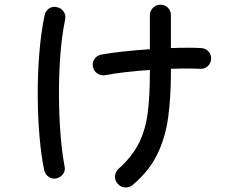

<svg xmlns="http://www.w3.org/2000/svg" viewBox="-20 -783 1040 830"><path d="M554.7 15.6Q540 28.3 521 27.3Q502 26.4 489.3 11.7Q475.6 -2.9 477.1 -22Q478.5 -41 493.2 -53.7Q551.8 -106.4 580.6 -164.6Q609.4 -222.7 618.7 -295.9Q627.9 -369.1 627.9 -465.8V-480.5Q519.5 -473.6 434.6 -458Q416 -455.1 400.9 -465.3Q385.7 -475.6 381.8 -494.1Q377.9 -512.7 388.7 -528.3Q399.4 -543.9 418 -546.9Q459 -554.7 514.6 -560.5Q570.3 -566.4 627.9 -570.3V-716.8Q627.9 -736.3 641.6 -749.5Q655.3 -762.7 673.8 -762.7Q693.4 -762.7 706.1 -749.5Q718.8 -736.3 718.8 -716.8V-575.2Q798.8 -578.1 849.6 -575.2Q869.1 -574.2 881.3 -560.5Q893.6 -546.9 892.6 -528.3Q891.6 -508.8 877.9 -496.6Q864.3 -484.4 845.7 -485.4Q792 -488.3 718.8 -485.4V-465.8Q718.8 -363.3 707 -275.9Q695.3 -188.5 659.7 -115.7Q624 -43 554.7 15.6ZM223.6 -11.7Q206.1 -7.8 190.4 -18.6Q174.8 -29.3 170.9 -47.9Q158.2 -108.4 150.9 -191.9Q143.6 -275.4 143.1 -368.2Q142.6 -460.9 149.9 -551.8Q157.2 -642.6 172.9 -717.8Q176.8 -736.3 192.4 -746.6Q208 -756.8 226.6 -752Q245.1 -748 255.4 -732.4Q265.6 -716.8 261.7 -699.2Q247.1 -628.9 240.7 -543Q234.4 -457 234.9 -368.7Q235.4 -280.3 241.7 -201.2Q248 -122.1 258.8 -66.4Q263.7 -46.9 253.4 -31.7Q243.2 -16.6 223.6 -11.7Z"/></svg>

Font: KTXP_ComRound
Style: Medium
Weight: 500
Version: Version 1.01;May 16, 2022;FontCreator 13.0.0.2683 64-bit